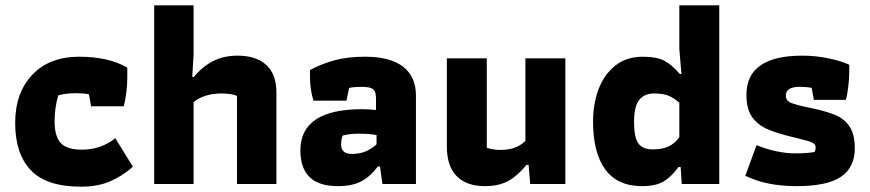

<svg xmlns="http://www.w3.org/2000/svg" viewBox="-20 -691 3266 721"><path d="M37 -229Q37 -343 101.5 -410.5Q166 -478 277 -478Q388 -478 458 -437V-401Q458 -346 445 -292H322L314 -337Q294 -341 266 -341Q226 -341 199 -333Q185 -287 185 -235Q185 -180 207.5 -154.5Q230 -129 288 -129Q359 -129 413 -172L479 -65Q440 -30 393.5 -10Q347 10 284 10Q154 10 95.5 -52Q37 -114 37 -229Z M559 -671H707V-488L702 -402H708Q740 -441 780 -461.5Q820 -482 872 -482Q942 -482 980 -447Q1018 -412 1018 -344V0H870V-331Q848 -340 812 -340Q748 -340 707 -308V0H559Z M1108 -126Q1108 -281 1340 -281Q1359 -281 1392 -278V-322Q1392 -348 1380.5 -356.5Q1369 -365 1339 -365Q1312 -365 1291 -361L1281 -313H1157Q1144 -356 1144 -403V-428Q1189 -452 1237.5 -465Q1286 -478 1352 -478Q1444 -478 1493 -441Q1542 -404 1542 -331V0H1416L1407 -66H1399Q1371 -28 1336.5 -10Q1302 8 1249 8Q1177 8 1142.5 -26Q1108 -60 1108 -126ZM1394 -149V-184Q1366 -189 1326 -189Q1295 -189 1267 -182Q1261 -168 1261 -148Q1261 -113 1301 -113Q1330 -113 1352 -122Q1374 -131 1394 -149Z M1658 -141V-472H1808V-136Q1831 -128 1859 -128Q1920 -128 1953 -162V-472H2103V0H1971L1965 -72H1957Q1925 -32 1889.5 -12Q1854 8 1801 8Q1732 8 1695 -29.5Q1658 -67 1658 -141Z M2207 -235Q2207 -299 2227 -354Q2247 -409 2289 -443.5Q2331 -478 2394 -478Q2446 -478 2474.5 -463Q2503 -448 2533 -413H2539L2531 -507V-671H2681V0H2540L2536 -64H2528Q2502 -28 2472.5 -10Q2443 8 2391 8Q2299 8 2253 -54.5Q2207 -117 2207 -235ZM2531 -176V-305Q2510 -324 2489.5 -332Q2469 -340 2436 -340Q2400 -340 2380.5 -316Q2361 -292 2361 -232Q2361 -177 2376.5 -153.5Q2392 -130 2432 -130Q2467 -130 2490.5 -141Q2514 -152 2531 -176Z M2779 -31 2821 -146Q2857 -131 2895 -123Q2933 -115 2966 -115Q3008 -115 3038 -120Q3043 -126 3043 -138Q3043 -150 3029.5 -156Q3016 -162 2970 -173Q2901 -189 2863 -205.5Q2825 -222 2804 -252Q2783 -282 2783 -335Q2783 -482 2993 -482Q3041 -482 3088.5 -472.5Q3136 -463 3169 -448V-415Q3169 -395 3165 -362.5Q3161 -330 3156 -316H3036L3028 -361Q3008 -365 2983 -365Q2931 -365 2931 -332Q2931 -313 2950 -305Q2969 -297 3022 -286Q3081 -274 3116 -259.5Q3151 -245 3170.5 -215.5Q3190 -186 3190 -134Q3190 -63 3138.5 -27.5Q3087 8 2971 8Q2858 8 2779 -31Z"/></svg>

Font: Athiti
Style: Bold
Weight: 700
Designer: CadsonDemak Team
Foundry: CadsonDemak
Version: Version 1.033